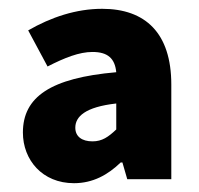

<svg xmlns="http://www.w3.org/2000/svg" viewBox="-20 -833 453 436"><path d="M148 -417C191 -417 225 -436 254 -464H258L269 -426H369V-641C369 -758 310 -813 212 -813C153 -813 96 -794 44 -764L88 -682C127 -702 160 -715 190 -715C225 -715 241 -700 244 -669C95 -656 32 -613 32 -532C32 -470 76 -417 148 -417ZM190 -512C166 -512 151 -523 151 -543C151 -568 173 -590 244 -598V-539C226 -522 212 -512 190 -512Z"/></svg>

Font: Noto Sans KR Black
Style: Regular
Weight: 900
Designer: Ryoko NISHIZUKA 西塚涼子 (kana, bopomofo & ideographs); Paul D. Hunt (Latin, Greek & Cyrillic); Sandoll Communications 산돌커뮤니
Foundry: Adobe
Version: Version 2.004;hotconv 1.0.118;makeotfexe 2.5.65603